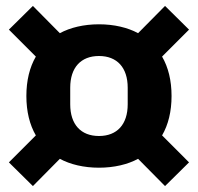

<svg xmlns="http://www.w3.org/2000/svg" viewBox="-20 -673 668 648"><path d="M314 -107C365 -107 411 -118 446 -137L537 -45L618 -125L527 -216C548 -252 559 -297 559 -349C559 -401 548 -446 527 -482L618 -573L537 -653L446 -561C411 -580 365 -591 314 -591C263 -591 217 -580 182 -561L91 -653L10 -573L101 -482C80 -446 69 -401 69 -349C69 -297 80 -252 101 -216L10 -125L91 -45L182 -137C217 -118 263 -107 314 -107ZM314 -214C253 -214 217 -253 217 -321V-377C217 -445 253 -484 314 -484C375 -484 411 -445 411 -377V-321C411 -253 375 -214 314 -214Z"/></svg>

Font: IBM Plex Thai Looped
Style: Bold
Weight: 700
Designer: Mike Abbink, Paul van der Laan, Pieter van Rosmalen, Ben Mitchell, Mark Frömberg
Foundry: Bold Monday
Version: Version 1.0